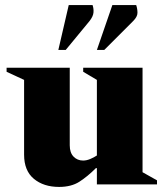

<svg xmlns="http://www.w3.org/2000/svg" viewBox="-20 -727 649 757"><path d="M213 10Q152 10 113.5 -22Q75 -54 75 -117V-412L6 -444V-460H255V-154Q255 -125 270 -109.5Q285 -94 308 -94Q321 -94 335.5 -100Q350 -106 362 -114V-412L308 -444V-460H542V-48L599 -16V0H362V-64H358Q325 -31 293 -10.5Q261 10 213 10ZM210 -530 251 -707H345Q350 -692 348.5 -677Q347 -662 333 -644L239 -530ZM362 -530 423 -707H517Q522 -692 522 -676.5Q522 -661 505 -644L391 -530Z"/></svg>

Font: Spectral ExtraBold
Style: Regular
Weight: 800
Designer: Jean-Baptiste Levee
Foundry: Production Type
Version: Version 2.001